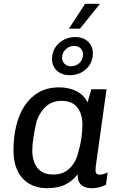

<svg xmlns="http://www.w3.org/2000/svg" viewBox="-20 -981 640 1011"><path d="M226 10Q176 10 136.5 -12Q97 -34 74 -78.5Q51 -123 51 -191Q51 -259 65.5 -319Q80 -379 109.5 -424Q139 -469 184.5 -495Q230 -521 292 -521Q343 -521 382.5 -501Q422 -481 441 -442L461 -511H541L489 -139Q485 -113 484 -102Q483 -91 483 -83Q483 -72 489 -66.5Q495 -61 504 -61Q514 -61 525 -64.5Q536 -68 547 -73L538 -8Q522 0 503.5 5Q485 10 463 10Q426 10 406.5 -9Q387 -28 389 -63Q358 -24 319.5 -7Q281 10 226 10ZM260 -62Q308 -62 339.5 -88Q371 -114 387 -160Q402 -210 408 -250Q414 -290 414 -323Q414 -382 386.5 -416Q359 -450 305 -450Q255 -450 222.5 -421Q190 -392 173 -343Q162 -297 156 -258Q150 -219 150 -187Q150 -154 161 -125Q172 -96 196 -79Q220 -62 260 -62ZM343 -830 428 -961H505V-959L401 -830ZM348 -585Q305 -585 279.5 -609Q254 -633 254 -670Q254 -704 270.5 -730Q287 -756 315 -771Q343 -786 376 -786Q418 -786 443.5 -762Q469 -738 469 -700Q469 -667 453 -641Q437 -615 409.5 -600Q382 -585 348 -585ZM354 -632Q380 -632 398.5 -649.5Q417 -667 417 -694Q417 -715 404 -727Q391 -739 369 -739Q344 -739 325.5 -721Q307 -703 307 -677Q307 -657 320.5 -644.5Q334 -632 354 -632Z"/></svg>

Font: Chivo Mono
Style: Italic
Weight: 400
Italic angle: -8.05°
Monospace: yes
Version: Version 1.008